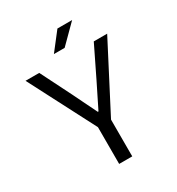

<svg xmlns="http://www.w3.org/2000/svg" viewBox="-193 -945 986 1067"><g transform="rotate(-30 300.0 -411.5)"><path d="M249 -710 336.9 -823.2H431.2L317.9 -710ZM257.8 0V-235.8L38.1 -660.2H126L225.1 -462.9Q236.3 -439.9 261 -389.2Q285.6 -338.4 299.8 -310.1H304.2Q318.4 -338.9 344.2 -390.9Q370.1 -442.9 380.9 -464.8L476.1 -660.2H562L341.8 -235.8V0Z"/></g></svg>

Font: Office Code Pro D
Style: Regular
Weight: 400
Designer: Nathan Rutzky & Paul D. Hunt
Foundry: Adobe Systems Incorporated
Version: Version 1.004;PS 001.004;hotconv 1.0.70;makeotf.lib2.5.58329